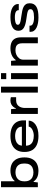

<svg xmlns="http://www.w3.org/2000/svg" viewBox="1479 -2243 776 3774"><g transform="rotate(-90 1867.0 -356.0)"><path d="M393 12Q327 12 274.5 -10Q222 -32 186 -84H178L168 0H74V-724H191V-457H198Q220 -484 251 -502Q282 -520 320 -529.5Q358 -539 401 -539Q481 -539 538.5 -508.5Q596 -478 628 -417Q660 -356 660 -263Q660 -172 627.5 -110.5Q595 -49 535.5 -18.5Q476 12 393 12ZM366 -87Q419 -87 458 -105.5Q497 -124 518.5 -161Q540 -198 540 -255V-271Q540 -329 519 -365.5Q498 -402 459.5 -421Q421 -440 369 -440Q328 -440 295.5 -429Q263 -418 239 -397Q215 -376 202.5 -344Q190 -312 190 -268V-258Q190 -200 212 -162Q234 -124 273.5 -105.5Q313 -87 366 -87Z M1083 12Q984 12 913.5 -17.5Q843 -47 805 -108Q767 -169 767 -263Q767 -355 804 -416.5Q841 -478 911.5 -508.5Q982 -539 1080 -539Q1183 -539 1251.5 -508Q1320 -477 1354 -419Q1388 -361 1388 -282V-233H890Q892 -177 917 -143.5Q942 -110 986.5 -95Q1031 -80 1088 -80Q1119 -80 1149.5 -87.5Q1180 -95 1205 -108Q1230 -121 1246 -139.5Q1262 -158 1265 -180H1383Q1383 -143 1364 -108.5Q1345 -74 1307.5 -47Q1270 -20 1214 -4Q1158 12 1083 12ZM890 -314H1264Q1264 -351 1249 -376Q1234 -401 1208.5 -416.5Q1183 -432 1149.5 -439.5Q1116 -447 1080 -447Q1027 -447 985.5 -432.5Q944 -418 919.5 -388.5Q895 -359 890 -314Z M1515 0V-527H1609L1617 -431H1625Q1634 -457 1653.5 -481.5Q1673 -506 1704.5 -522.5Q1736 -539 1779 -539Q1796 -539 1813 -536.5Q1830 -534 1843 -530V-427H1783Q1740 -427 1711 -412Q1682 -397 1665 -371.5Q1648 -346 1640 -317Q1632 -288 1632 -258V0Z M1934 0V-724H2051V0Z M2199 -621V-724H2316V-621ZM2199 0V-527H2316V0Z M2464 0V-527H2558L2566 -435H2575Q2604 -476 2641.5 -498Q2679 -520 2720.5 -529.5Q2762 -539 2800 -539Q2873 -539 2921.5 -517Q2970 -495 2995 -449.5Q3020 -404 3020 -331V0H2903V-311Q2903 -349 2892.5 -374.5Q2882 -400 2863.5 -414.5Q2845 -429 2819 -434.5Q2793 -440 2761 -440Q2715 -440 2674 -420.5Q2633 -401 2607 -366.5Q2581 -332 2581 -286V0Z M3409 12Q3351 12 3300 2.5Q3249 -7 3210.5 -26Q3172 -45 3150 -75Q3128 -105 3128 -146Q3128 -151 3128.5 -155.5Q3129 -160 3130 -164H3250Q3250 -163 3249.5 -159.5Q3249 -156 3249 -154Q3249 -123 3272.5 -106Q3296 -89 3333 -82Q3370 -75 3411 -75Q3453 -75 3490 -80.5Q3527 -86 3550 -101Q3573 -116 3573 -144Q3573 -175 3549.5 -189Q3526 -203 3481 -210.5Q3436 -218 3373 -227Q3323 -234 3282.5 -245Q3242 -256 3211.5 -273Q3181 -290 3165 -317Q3149 -344 3149 -383Q3149 -423 3167 -452Q3185 -481 3219 -500Q3253 -519 3303 -529Q3353 -539 3419 -539Q3477 -539 3523.5 -529Q3570 -519 3604 -499.5Q3638 -480 3656.5 -452.5Q3675 -425 3675 -391Q3675 -387 3675 -383.5Q3675 -380 3674 -375H3554V-380Q3554 -408 3535 -423.5Q3516 -439 3485 -445.5Q3454 -452 3418 -452Q3401 -452 3375.5 -450.5Q3350 -449 3325 -443Q3300 -437 3283.5 -426Q3267 -415 3267 -394Q3267 -369 3292 -356Q3317 -343 3357.5 -336.5Q3398 -330 3445 -323Q3495 -316 3539.5 -307Q3584 -298 3617.5 -281.5Q3651 -265 3670.5 -235.5Q3690 -206 3690 -159Q3690 -112 3671.5 -79.5Q3653 -47 3617 -26.5Q3581 -6 3529 3Q3477 12 3409 12Z"/></g></svg>

Font: Archivo Expanded Medium
Style: Regular
Weight: 500
Width: 7
Designer: Hector Gatti
Foundry: Omnibus-Type
Version: Version 2.001